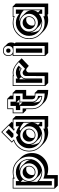

<svg xmlns="http://www.w3.org/2000/svg" viewBox="1096 -1864 990 3223"><g transform="rotate(-90 1591.5 -252.0)"><path d="M475.6 -322.8Q513.7 -284.2 520 -232.4Q521 -239.3 521.5 -246.1Q522 -252.9 522 -259.8Q522 -329.6 480.5 -383.8Q427.2 -421.4 361.3 -421.4Q354.5 -421.4 348.1 -420.9Q341.8 -420.4 335.4 -419.4Q388.2 -412.6 426.3 -374Q433.6 -366.2 440.4 -358.4L474.6 -324.2H474.1ZM312.5 -51.3Q318.8 -51.3 324.7 -51.5Q330.6 -51.8 336.4 -52.2Q285.6 -59.6 248.5 -97.7L215.3 -130.9Q207.5 -136.7 198.7 -145.5Q175.3 -169.4 163.6 -197.8Q151.9 -226.1 151.9 -259.8Q151.9 -319.8 189 -363.3L154.3 -397.9L151.9 -395.5V-421.4H151.4V110.4H151.9V-124.5Q230 -51.3 312.5 -51.3ZM312.5 -164.1Q351.6 -164.1 379.9 -192.4Q408.7 -221.2 408.7 -259.8Q408.7 -271 406.2 -280.8Q403.8 -290.5 399.4 -300.3Q382.3 -308.1 361.3 -308.1Q321.8 -308.1 293.5 -279.3Q264.6 -250.5 264.6 -210.9Q264.6 -200.7 266.4 -191.2Q268.1 -181.6 272 -172.9Q290 -164.1 312.5 -164.1ZM41.5 175.8H38.6V-534.2H217.3V-531.2L226.6 -521.5Q267.1 -534.2 312.5 -534.2Q427.2 -534.2 506.3 -453.6Q511.7 -447.8 517.1 -442.1Q522.5 -436.5 527.3 -430.2L547.9 -409.7Q545.9 -411.6 545.4 -412.6L555.7 -402.3Q634.8 -323.7 634.8 -210.9Q634.8 -97.7 554.7 -17.6Q475.6 61.5 361.3 61.5Q310.5 61.5 264.6 44.9V223.1H88.9ZM312.5 -39.1Q226.6 -39.1 164.1 -96.7V122.6H91.8V-481H164.1V-423.3Q226.6 -481 312.5 -481Q403.8 -481 469 -416Q534.2 -351.1 534.2 -259.8Q534.2 -168.5 469 -103.8Q403.8 -39.1 312.5 -39.1ZM312.5 -110.8Q374.5 -110.8 418.2 -154.5Q461.9 -198.2 461.9 -259.8Q461.9 -321.8 418.2 -365.2Q374.5 -408.7 312.5 -408.7Q251 -408.7 207.5 -365.2Q164.1 -321.8 164.1 -259.8Q164.1 -198.2 207.5 -154.5Q251 -110.8 312.5 -110.8ZM312.5 -151.9Q268.1 -151.9 236.8 -183.6Q205.1 -215.3 205.1 -259.8Q205.1 -304.2 236.8 -335.9Q268.1 -367.7 312.5 -367.7Q356.9 -367.7 388.7 -335.9Q420.9 -303.7 420.9 -259.8Q420.9 -215.8 388.7 -183.6Q356.9 -151.9 312.5 -151.9ZM312.5 2Q421.9 2 498 -74.2Q575.2 -151.4 575.2 -259.8Q575.2 -368.7 498 -444.8Q421.9 -522 312.5 -522Q253.4 -522 205.1 -500V-522H50.8V163.6H205.1V-20Q253.9 2 312.5 2Z M1061.5 -560.5Q1060.1 -562.5 1058.1 -564ZM1144 -205.1Q1142.1 -150.4 1106.9 -108.9L1144 -72.3ZM935.1 -51.3Q946.8 -51.3 958.5 -52.7Q908.2 -60.1 870.6 -97.7L836.4 -131.3Q828.1 -137.7 820.8 -145.5Q781.2 -185.5 774.9 -237.8Q773.9 -231 773.9 -224.4Q773.9 -217.8 773.9 -210.9Q773.9 -144.5 809.1 -92.8Q862.8 -51.3 935.1 -51.3ZM1098.1 -322.8Q1142.1 -278.8 1144 -217.3V-350.6Q1080.1 -406.7 1026.4 -417L1011.2 -401.9Q1031.7 -390.6 1048.8 -374Q1053.2 -369.6 1057.1 -365.2Q1061 -360.8 1064.9 -356ZM935.1 -164.1Q974.1 -164.1 1002.4 -192.4Q1031.2 -221.2 1031.2 -259.8Q1031.2 -271 1028.8 -280.8Q1026.4 -290.5 1022 -300.3Q1004.9 -308.1 983.9 -308.1Q944.3 -308.1 915.5 -279.3Q886.7 -250.5 886.7 -210.9Q886.7 -189.9 894 -173.3Q912.1 -164.1 935.1 -164.1ZM809.1 -549.3 986.8 -726.6 1113.3 -599.6 1112.3 -598.6 1160.2 -550.8 1143.6 -534.2H1209.5V-531.2L1256.8 -483.9V61.5H1081.5L1068.4 48.3Q1047.9 54.7 1026.9 58.1Q1005.9 61.5 983.9 61.5Q871.1 61.5 790.5 -17.6L761.2 -46.4Q751 -55.2 740.7 -65.4Q701.2 -106 680.9 -154.1Q660.6 -202.1 660.6 -259.8Q660.6 -373.5 740.7 -453.6Q762.7 -475.6 787.8 -491.9Q813 -508.3 840.8 -518.1ZM935.1 -522Q929.7 -522 924.3 -521.7Q918.9 -521.5 913.6 -521L885.3 -549.3L986.8 -650.9L1037.6 -599.6L959 -521Q953.1 -521.5 947.3 -521.7Q941.4 -522 935.1 -522ZM935.1 -151.9Q890.6 -151.9 858.9 -183.6Q827.1 -215.3 827.1 -259.8Q827.1 -304.2 858.9 -335.9Q890.6 -367.7 935.1 -367.7Q979.5 -367.7 1011.2 -335.9Q1043.5 -303.7 1043.5 -259.8Q1043.5 -215.8 1011.2 -183.6Q979.5 -151.9 935.1 -151.9ZM935.1 -110.8Q996.6 -110.8 1040.5 -154.5Q1084.5 -198.2 1084.5 -259.8Q1084.5 -321.8 1040.5 -365.2Q996.6 -408.7 935.1 -408.7Q873.5 -408.7 829.8 -365.2Q786.1 -321.8 786.1 -259.8Q786.1 -198.2 829.8 -154.5Q873.5 -110.8 935.1 -110.8ZM935.1 -39.1Q843.8 -39.1 779.1 -103.8Q714.4 -168.5 714.4 -259.8Q714.4 -351.1 778.8 -416Q830.6 -467.8 898.4 -478L936.5 -440.4L973.6 -477.5Q1035.2 -467.3 1084.5 -423.3V-481H1156.2V-39.1H1084.5V-96.7Q1020.5 -39.1 935.1 -39.1ZM863.8 -512.7Q799.8 -495.1 749.5 -444.8Q672.9 -368.2 672.9 -259.8Q672.9 -151.9 749.5 -74.2Q826.2 2 935.1 2Q993.7 2 1043.5 -20.5V2H1197.3V-522H1043.5V-499.5Q1034.7 -503.4 1025.9 -506.6Q1017.1 -509.8 1008.3 -512.2L1095.7 -599.6L986.8 -709L826.7 -549.3Z M1415 -420.9H1437V-418L1484.4 -370.6V-420.9H1580.6V-421.4H1534.7L1487.3 -468.8H1484.4V-421.4H1415ZM1581.1 -69.3Q1575.2 -73.2 1568.4 -80.1L1530.3 -118.2Q1527.3 -120.6 1524.4 -122.8Q1521.5 -125 1518.6 -127.9Q1486.3 -157.7 1484.4 -200.7V-152.8Q1485.8 -110.8 1505.9 -77.6Q1540 -54.7 1581.1 -51.8ZM1646.5 -161.1 1693.8 -113.8V62Q1623.5 61 1572.5 45.9Q1521.5 30.8 1489.3 0Q1488.3 -1 1487.1 -2Q1485.8 -2.9 1484.9 -3.9L1451.7 -37.1Q1444.8 -42 1439.5 -47.9Q1374.5 -109.9 1371.6 -199.7V-308.1H1352.5L1305.2 -355.5H1302.2V-534.2H1371.6V-624.5H1549.8V-621.6L1597.2 -574.2V-534.2H1646.5V-531.2L1693.8 -483.9V-308.1H1597.2V-166Q1606.9 -165 1619.1 -164.6Q1631.3 -164.1 1646.5 -164.1ZM1593.3 -39.1Q1524.9 -39.6 1476.1 -86.4Q1427.2 -133.3 1424.8 -201.2V-408.7H1355.5V-481H1424.8V-571.3H1496.6V-481H1592.8V-408.7H1496.6V-201.2Q1499 -163.1 1526.9 -137Q1554.7 -110.8 1593.3 -110.8ZM1634.3 -151.9Q1570.8 -151.9 1555.2 -166Q1540.5 -180.7 1537.6 -201.7V-367.7H1634.3V-522H1537.6V-612.3H1383.8V-522H1314.5V-367.7H1383.8V-200.2Q1386.7 -115.2 1447.8 -56.6Q1478.5 -27.3 1524.9 -12.9Q1571.3 1.5 1634.3 2.4Z M2066.9 -417.5Q2049.8 -421.4 2032.7 -421.4Q2026.4 -421.4 2020.3 -420.7Q2014.2 -419.9 2007.3 -418.9Q2028.8 -414.6 2048.8 -399.9ZM1873 -51.3H1873.5Q1873.5 -85 1873.5 -117.9Q1873.5 -150.9 1874 -184.1Q1874 -196.8 1874 -214.6Q1874 -232.4 1874.3 -251.2Q1874.5 -270 1874.5 -287.8Q1874.5 -305.7 1874.5 -318.8Q1875.5 -340.8 1884.3 -358.6Q1893.1 -376.5 1908.7 -391.1L1910.2 -392.6L1881.3 -421.4H1873ZM2177.2 -432.1 2225.1 -384.3 2098.6 -264.2Q2049.3 -308.1 2032.7 -308.1Q2013.7 -308.1 2001.5 -296.4H2002Q1995.1 -289.6 1991.5 -282.7Q1987.8 -275.9 1987.3 -269Q1987.3 -233.9 1987.1 -193.1Q1986.8 -152.3 1986.8 -109.4Q1986.8 -87.9 1986.8 -64.9Q1986.8 -42 1986.8 -19.8Q1986.8 2.4 1986.6 23.2Q1986.3 43.9 1986.3 61.5H1810.5L1763.2 14.2H1760.3V-534.2H1939V-531.2L1940.4 -529.3Q1961.4 -534.2 1983.9 -534.2Q2028.3 -534.2 2076.4 -509.5Q2124.5 -484.9 2178.2 -433.1ZM2049.3 -383.3Q2021 -408.7 1983.9 -408.7Q1945.3 -408.7 1917.2 -382.6Q1889.2 -356.4 1886.7 -318.8L1885.7 -39.1H1813.5V-481H1885.7V-449.2Q1928.7 -481 1983.9 -481Q2051.8 -481 2100.6 -433.6Q2101.1 -433.1 2101.6 -433.1ZM2160.6 -433.1Q2113.8 -478.5 2070.1 -500.2Q2026.4 -522 1983.9 -522Q1953.1 -522 1926.8 -514.2V-522H1772.5V2H1926.8Q1926.8 -32.7 1927 -74.2Q1927.2 -115.7 1927.2 -158.4Q1927.2 -201.2 1927.5 -242.4Q1927.7 -283.7 1927.7 -318.8V-317.9Q1929.2 -336.9 1945.3 -353Q1961.4 -367.7 1983.9 -367.7Q2005.4 -367.7 2049.8 -327.6Z M2466.3 -626.5 2467.3 -625.5ZM2267.6 14.2H2264.6V-534.2H2293.5Q2264.6 -555.7 2264.6 -606.9Q2264.6 -696.8 2353.5 -696.8Q2408.2 -696.8 2429.7 -663.6L2468.8 -624.5Q2490.7 -602.5 2490.7 -558.1Q2490.7 -520.5 2474.6 -499.5L2490.7 -483.9V61.5H2314.9ZM2317.9 -39.1V-481H2389.6V-39.1ZM2353.5 -571.3Q2317.9 -571.3 2317.9 -606.9Q2317.9 -643.6 2353.5 -643.6Q2389.6 -643.6 2389.6 -606.9Q2389.6 -571.3 2353.5 -571.3ZM2353.5 -530.3Q2431.2 -530.3 2431.2 -606.9Q2431.2 -684.6 2353.5 -684.6Q2276.9 -684.6 2276.9 -606.9Q2276.9 -530.3 2353.5 -530.3ZM2431.2 2V-522H2276.9V2Z M3031.2 -72.3V-205.1Q3029.3 -150.4 2994.1 -108.9ZM2822.3 -51.3Q2834 -51.3 2845.7 -52.7Q2795.4 -60.1 2757.8 -97.7L2723.6 -131.3Q2715.3 -137.7 2708 -145.5Q2668.5 -185.5 2662.1 -237.8Q2661.1 -231 2661.1 -224.4Q2661.1 -217.8 2661.1 -210.9Q2661.1 -144.5 2696.3 -92.8Q2750 -51.3 2822.3 -51.3ZM2985.4 -322.8Q3029.3 -278.8 3031.2 -217.3V-350.1Q2952.6 -421.4 2871.1 -421.4Q2863.8 -421.4 2856.7 -420.9Q2849.6 -420.4 2842.8 -419.4Q2895 -413.6 2936 -374Q2940.4 -369.6 2944.3 -365.2Q2948.2 -360.8 2952.1 -356ZM2822.3 -164.1Q2861.3 -164.1 2889.6 -192.4Q2918.5 -221.2 2918.5 -259.8Q2918.5 -271 2916 -280.8Q2913.6 -290.5 2909.2 -300.3Q2892.1 -308.1 2871.1 -308.1Q2831.5 -308.1 2802.7 -279.3Q2773.9 -250.5 2773.9 -210.9Q2773.9 -189.9 2781.2 -173.3Q2799.3 -164.1 2822.3 -164.1ZM2648.4 -46.4Q2638.2 -55.2 2627.9 -65.4Q2588.4 -106 2568.1 -154.1Q2547.9 -202.1 2547.9 -259.8Q2547.9 -373.5 2627.9 -453.6Q2708.5 -534.2 2822.3 -534.2Q2849.6 -534.2 2872.6 -530.3Q2895.5 -526.4 2918.5 -518.1V-534.2H3096.7V-531.2L3144 -483.9V61.5H2968.8L2955.6 48.3Q2935.1 54.7 2914.1 58.1Q2893.1 61.5 2871.1 61.5Q2758.3 61.5 2677.7 -17.6ZM2822.3 -39.1Q2731 -39.1 2666.3 -103.8Q2601.6 -168.5 2601.6 -259.8Q2601.6 -351.1 2666.3 -416Q2731 -481 2822.3 -481Q2907.7 -481 2971.7 -423.3V-481H3043.5V-39.1H2971.7V-96.7Q2907.7 -39.1 2822.3 -39.1ZM2822.3 -110.8Q2883.8 -110.8 2927.7 -154.5Q2971.7 -198.2 2971.7 -259.8Q2971.7 -321.8 2927.7 -365.2Q2883.8 -408.7 2822.3 -408.7Q2760.7 -408.7 2717 -365.2Q2673.3 -321.8 2673.3 -259.8Q2673.3 -198.2 2717 -154.5Q2760.7 -110.8 2822.3 -110.8ZM2822.3 -151.9Q2777.8 -151.9 2746.1 -183.6Q2714.4 -215.3 2714.4 -259.8Q2714.4 -304.2 2746.1 -335.9Q2777.8 -367.7 2822.3 -367.7Q2866.7 -367.7 2898.4 -335.9Q2930.7 -303.7 2930.7 -259.8Q2930.7 -215.8 2898.4 -183.6Q2866.7 -151.9 2822.3 -151.9ZM2822.3 2Q2880.9 2 2930.7 -20.5V2H3084.5V-522H2930.7V-499.5Q2904.3 -511.7 2878.7 -516.8Q2853 -522 2822.3 -522Q2713.9 -522 2636.7 -444.8Q2560.1 -368.2 2560.1 -259.8Q2560.1 -151.9 2636.7 -74.2Q2713.4 2 2822.3 2Z"/></g></svg>

Font: Gondrin
Style: Regular
Weight: 400
Designer: Peter Wiegel, original typeface by Carl Albert Fahrenwaldt 1901
Foundry: Peter Wiegel
Version: Version 1.000 2010 initial release